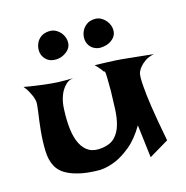

<svg xmlns="http://www.w3.org/2000/svg" viewBox="-88 -713 708 731"><g transform="rotate(-15 265.5 -347.0)"><path d="M19.5 -449.2Q44.9 -444.3 64 -441.9Q83 -439.5 96.7 -437.5Q112.3 -435.5 124 -434.6Q135.7 -433.6 151.4 -432.6Q177.7 -431.6 225.6 -432.6Q197.3 -434.6 181.2 -418.5Q165 -402.3 157.2 -381.8Q147.5 -357.4 146.5 -325.2Q144.5 -282.2 148.9 -247.6Q153.3 -212.9 165.5 -189Q177.7 -165 198.2 -153.8Q218.8 -142.6 251 -147.5Q283.2 -152.3 300.3 -170.4Q317.4 -188.5 325.2 -215.3Q333 -242.2 334.5 -276.4Q335.9 -310.5 336.9 -347.7Q336.9 -384.8 336.4 -400.9Q335.9 -417 335 -421.9Q334 -426.8 332 -426.3Q330.1 -425.8 327.1 -430.7Q325.2 -434.6 321.3 -438.5Q318.4 -442.4 313.5 -447.8Q308.6 -453.1 302.7 -459Q328.1 -458 348.1 -457.5Q368.2 -457 381.8 -456.1Q397.5 -455.1 409.2 -454.1Q419.9 -453.1 437.5 -451.2Q452.1 -449.2 475.6 -447.3Q499 -445.3 531.2 -441.4Q508.8 -436.5 495.1 -426.8Q481.4 -417 473.6 -407.2Q464.8 -396.5 460.9 -383.8Q458 -367.2 460.9 -333Q462.9 -302.7 470.7 -250Q478.5 -197.3 495.1 -111.3L418 -65.4L402.3 -195.3Q374 -147.5 342.3 -121.6Q310.5 -95.7 283.2 -84Q251 -70.3 220.7 -68.4Q180.7 -68.4 151.9 -73.7Q123 -79.1 102.5 -87.9Q82 -96.7 69.8 -107.9Q57.6 -119.1 51.8 -130.9Q38.1 -155.3 37.1 -193.8Q36.1 -232.4 40 -271Q43.9 -309.6 48.8 -341.8Q53.7 -374 51.8 -385.7Q49.8 -394.5 45.9 -405.3Q42 -414.1 36.1 -425.3Q30.3 -436.5 19.5 -449.2ZM168 -628.9Q185.5 -629.9 199.7 -620.1Q213.9 -610.4 221.2 -595.7Q228.5 -581.1 227.1 -564.9Q225.6 -548.8 212.9 -537.1Q191.4 -517.6 163.1 -518.1Q134.8 -518.6 120.1 -541Q112.3 -552.7 111.8 -567.4Q111.3 -582 117.2 -595.7Q123 -609.4 135.7 -618.7Q148.4 -627.9 168 -628.9ZM346.7 -628.9Q364.3 -629.9 378.4 -619.6Q392.6 -609.4 399.9 -594.7Q407.2 -580.1 405.8 -564Q404.3 -547.9 391.6 -536.1Q380.9 -526.4 367.7 -522Q354.5 -517.6 341.8 -517.6Q329.1 -517.6 317.4 -523.4Q305.7 -529.3 298.8 -540Q291 -551.8 290.5 -566.4Q290 -581.1 295.9 -594.7Q301.8 -608.4 314.5 -618.2Q327.1 -627.9 346.7 -628.9Z"/></g></svg>

Font: Irish Grover
Style: Regular
Weight: 400
Designer: Squid
Foundry: Font Diner, Inc DBA Sideshow
Version: Version 1.000